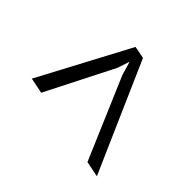

<svg xmlns="http://www.w3.org/2000/svg" viewBox="-104 -669 696 696"><g transform="rotate(-45 243.5 -321.5)"><path d="M111.3 -469.7 123.5 -529.8 470.7 -345.2 468.8 -336.9H469.2L463.4 -307.1L461.4 -297.9L40 -112.8L52.2 -173.3L365.2 -307.1L415.5 -321.8V-323.2L371.1 -337.9Z"/></g></svg>

Font: Franko
Style: Light Italic
Weight: 300
Designer: Google
Version: Version 1.200310; 2013